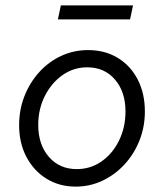

<svg xmlns="http://www.w3.org/2000/svg" viewBox="-20 -683 610 713"><path d="M261 10Q200 10 152.5 -19.5Q105 -49 78 -100.5Q51 -152 51 -218Q51 -276 71 -326.5Q91 -377 126 -415.5Q161 -454 207.5 -475.5Q254 -497 307 -497Q370 -497 417.5 -468Q465 -439 491.5 -387.5Q518 -336 518 -269Q518 -212 498 -161.5Q478 -111 442.5 -72.5Q407 -34 360.5 -12Q314 10 261 10ZM265 -55Q316 -55 357 -83.5Q398 -112 422 -161Q446 -210 446 -269Q446 -342 407 -387.5Q368 -433 304 -433Q253 -433 212 -404Q171 -375 146.5 -326.5Q122 -278 122 -219Q122 -146 161.5 -100.5Q201 -55 265 -55ZM195 -611 206 -663H474L463 -611Z"/></svg>

Font: Red Hat Text VF
Style: Italic
Weight: 400
Italic angle: -12°
Designer: Pentagram, MCKL
Foundry: Pentagram, MCKL
Version: Version 1.023